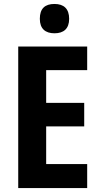

<svg xmlns="http://www.w3.org/2000/svg" viewBox="-20 -949 507 969"><path d="M255 -929C207 -929 181 -906 181 -854C181 -804 209 -781 255 -781C301 -781 329 -804 329 -854C329 -905 302 -929 255 -929ZM420 0V-121H213V-311H405V-430H213V-595H420V-714H72V0Z"/></svg>

Font: Noto Sans Devanagari UI Condensed
Style: Bold
Weight: 700
Width: 3
Designer: Jelle Bosma - Monotype Design Team
Foundry: Monotype Imaging Inc.
Version: Version 2.004